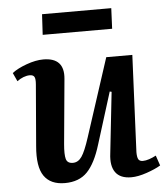

<svg xmlns="http://www.w3.org/2000/svg" viewBox="-53 -768 722 829"><g transform="rotate(-5 308.5 -353.5)"><path d="M12 -479Q35 -497 75 -511.5Q115 -526 148 -526Q241 -526 232 -434L206 -154Q202 -109 207.5 -89.5Q213 -70 237 -70Q260 -70 275.5 -92.5Q291 -115 310 -174L420 -512H533L514 -92Q514 -71 519 -61.5Q524 -52 539 -52Q551 -52 566 -57Q581 -62 596 -70L611 -26Q588 -12 550 1Q512 14 483 14Q435 14 414.5 -14.5Q394 -43 401 -96L430 -361L422 -363L352 -139Q328 -60 292.5 -23Q257 14 195 14Q133 14 105 -26.5Q77 -67 85 -156L107 -421Q109 -445 104 -454Q99 -463 84 -463Q71 -463 56.5 -457.5Q42 -452 29 -442ZM160 -721H460L456 -632H155Z"/></g></svg>

Font: Literata 36pt SemiBold
Style: Italic
Weight: 600
Italic angle: -2°
Designer: Latin by Veronika Burian and Jose Scaglione. Greek by Irene Vlachou. Cyrillic by Vera Evstafieva
Foundry: TypeTogether
Version: Version 3.002